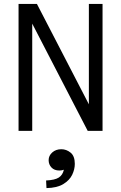

<svg xmlns="http://www.w3.org/2000/svg" viewBox="-20 -670 620 983"><path d="M75 0V-650H169L435 -136V-650H505V0H429L145 -549V0ZM218 293 216 254Q261 252 281 239Q301 226 307 199Q296 203 284 203Q258 203 243.5 187.5Q229 172 229 150Q229 127 247.5 110.5Q266 94 294 94Q320 94 341.5 111.5Q363 129 363 169Q363 197 349.5 225Q336 253 304 272.5Q272 292 218 293Z"/></svg>

Font: Sometype Mono
Style: Regular
Weight: 400
Monospace: yes
Designer: Ryoichi Tsunekawa
Foundry: Dharma Type
Version: Version 1.000; ttfautohint (v1.8.3)